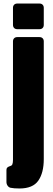

<svg xmlns="http://www.w3.org/2000/svg" viewBox="-20 -943 303 1090"><path d="M78.1 -777.3Q66.9 -777.3 60.3 -783.9Q53.7 -790.5 53.7 -801.8V-898.4Q53.7 -909.7 60.3 -916.3Q66.9 -922.9 78.1 -922.9H204.1Q215.3 -922.9 221.9 -916.3Q228.5 -909.7 228.5 -898.4V-801.8Q228.5 -790.5 221.9 -783.9Q215.3 -777.3 204.1 -777.3ZM39.6 123Q29.8 120.6 23.2 111.3Q16.6 102.1 16.6 89.8V21.5Q16.6 12.7 21.7 7.8Q26.9 2.9 41 -1.5Q47.9 -3.4 50.3 -10.3Q53.7 -20 53.7 -35.2V-708Q53.7 -719.2 60.3 -725.8Q66.9 -732.4 78.1 -732.4H204.1Q215.3 -732.4 221.9 -725.8Q228.5 -719.2 228.5 -708V-40Q228.5 38.1 197.5 82.5Q166.5 127 90.8 127Q59.1 127 39.6 123Z"/></svg>

Font: Fz Anton Round
Style: Regular
Weight: 400
Designer: Vernon Adams
Foundry: Vernon Adams
Version: Version 2.0 Mod + VH boi FontZin